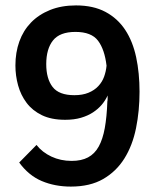

<svg xmlns="http://www.w3.org/2000/svg" viewBox="-20 -551 574 710"><path d="M37 -309Q37 -357 51.5 -397.5Q66 -438 94.5 -467.5Q123 -497 165 -514Q207 -531 261 -531Q325 -531 370 -507Q415 -483 443 -440.5Q471 -398 483.5 -339.5Q496 -281 496 -212Q496 -141 483 -77Q470 -13 440 35Q410 83 361.5 111Q313 139 242 139Q183 139 134.5 118.5Q86 98 51 50L115 -15Q136 12 170 28Q204 44 245 44Q281 44 305.5 31Q330 18 345 -9Q360 -36 367.5 -77.5Q375 -119 377 -176Q378 -179 378 -186Q378 -193 378 -198Q370 -180 356.5 -164Q343 -148 324 -135.5Q305 -123 279.5 -115.5Q254 -108 221 -108Q170 -108 135 -125Q100 -142 78.5 -170.5Q57 -199 47 -235Q37 -271 37 -309ZM151 -314Q151 -260 174.5 -229.5Q198 -199 255 -199Q285 -199 307 -208Q329 -217 343.5 -232.5Q358 -248 365 -267.5Q372 -287 374 -308Q367 -368 342.5 -400.5Q318 -433 259 -433Q201 -433 176 -401.5Q151 -370 151 -314Z"/></svg>

Font: Zilla Slab SemiBold
Style: Regular
Weight: 600
Designer: Typotheque.com
Foundry: Typotheque type foundry
Version: Version 1.1; 2017